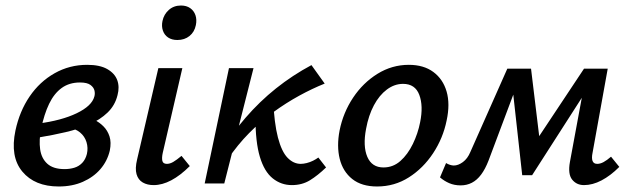

<svg xmlns="http://www.w3.org/2000/svg" viewBox="-20 -665 2290 696"><path d="M193 11Q106 11 61 -43Q16 -97 36 -192Q51 -262 87.5 -315.5Q124 -369 178 -399.5Q232 -430 296 -430Q342 -430 369 -414.5Q396 -399 405 -374.5Q414 -350 406 -320Q397 -283 370 -257Q343 -231 304 -214Q265 -197 218 -186Q171 -175 122 -167L118 -217Q203 -228 258 -254.5Q313 -281 322 -315Q325 -325 322.5 -336.5Q320 -348 308 -357Q296 -366 270 -366Q231 -366 203.5 -346Q176 -326 158 -288.5Q140 -251 129 -198Q121 -157 125.5 -124Q130 -91 151.5 -71.5Q173 -52 214 -52Q233 -52 249.5 -57Q266 -62 278 -74.5Q290 -87 295 -107Q300 -129 293.5 -150Q287 -171 270 -185Q253 -199 226 -203L290 -243Q304 -239 322 -230.5Q340 -222 355 -207Q370 -192 377 -170.5Q384 -149 378 -119Q369 -81 344 -52Q319 -23 280.5 -6Q242 11 193 11Z M537 6Q514 6 497.5 -3.5Q481 -13 475 -33.5Q469 -54 477 -87L554 -418H641L570 -111Q566 -93 568.5 -82Q571 -71 585 -71Q596 -71 608 -78Q620 -85 638 -100L668 -63Q634 -29 601 -11.5Q568 6 537 6ZM623 -520Q603 -520 589.5 -529Q576 -538 570.5 -554Q565 -570 569 -589Q574 -613 592 -629Q610 -645 636 -645Q656 -645 669.5 -635.5Q683 -626 688.5 -610Q694 -594 690 -574Q685 -549 667 -534.5Q649 -520 623 -520Z M806 -88 774 -108Q819 -179 870 -238Q921 -297 980.5 -344.5Q1040 -392 1109 -429L1157 -362Q1112 -344 1064.5 -318Q1017 -292 971 -258.5Q925 -225 883 -182.5Q841 -140 806 -88ZM722 0 810 -418H899L793 0ZM1038 6Q999 6 968.5 -18.5Q938 -43 922 -96.5Q906 -150 906 -238L970 -306Q974 -218 987.5 -166.5Q1001 -115 1022.5 -93Q1044 -71 1070 -71Q1080 -71 1092 -74Q1104 -77 1115 -82.5Q1126 -88 1134 -94L1162 -58Q1132 -29 1103.5 -11.5Q1075 6 1038 6Z M1347 11Q1291 11 1257 -16Q1223 -43 1211.5 -89Q1200 -135 1211 -192Q1224 -257 1260 -311Q1296 -365 1348.5 -397.5Q1401 -430 1462 -430Q1516 -430 1551 -404Q1586 -378 1599 -333Q1612 -288 1599 -228Q1586 -164 1550 -109.5Q1514 -55 1462 -22Q1410 11 1347 11ZM1370 -58Q1405 -58 1431.5 -81.5Q1458 -105 1476.5 -143Q1495 -181 1503 -222Q1515 -281 1500 -321Q1485 -361 1441 -361Q1410 -361 1382.5 -340.5Q1355 -320 1335.5 -283.5Q1316 -247 1307 -198Q1295 -135 1311.5 -96.5Q1328 -58 1370 -58Z M2097 6Q2070 6 2054 -14Q2038 -34 2046 -78L2100 -370L2140 -390L1909 -30H1873L1836 -364L1859 -416H1905L1939 -135L1911 -136L2097 -416H2183L2128 -111Q2124 -92 2128 -81.5Q2132 -71 2145 -71Q2156 -71 2168 -77.5Q2180 -84 2195 -97L2225 -60Q2193 -28 2160.5 -11Q2128 6 2097 6ZM1650 7Q1627 7 1608.5 -1Q1590 -9 1575 -22L1597 -74Q1603 -70 1611 -67.5Q1619 -65 1625 -65Q1641 -65 1658 -77.5Q1675 -90 1685 -114L1819 -416H1876L1751 -83Q1739 -52 1724 -32Q1709 -12 1690.5 -2.5Q1672 7 1650 7Z"/></svg>

Font: Ysabeau SemiBold
Style: Italic
Weight: 600
Italic angle: -12°
Designer: Christian Thalmann (Catharsis Fonts)
Version: Version 2.002